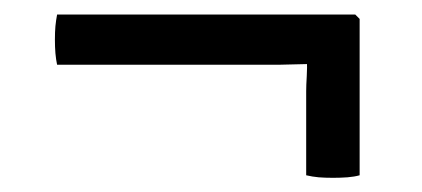

<svg xmlns="http://www.w3.org/2000/svg" viewBox="-20 -371 580 264"><path d="M58.5 -351Q57 -343 56.2 -335Q55.5 -327 55.5 -316.5Q55.5 -306.5 56.2 -297.8Q57 -289 58.5 -282H364.5Q372.5 -282 385.2 -282.5Q398 -283 406 -283L474.5 -282V-345L468.5 -351ZM402 -287.5Q402.5 -279.5 401.8 -266.5Q401 -253.5 401 -245.5V-130Q409.5 -128 418.2 -127.2Q427 -126.5 438 -126.5Q448 -126.5 457.8 -127.2Q467.5 -128 474.5 -130V-307.5H401Z"/></svg>

Font: Signika Light
Style: Regular
Weight: 300
Designer: Anna Giedry
Foundry: Anna Giedry
Version: Version 2.000